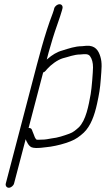

<svg xmlns="http://www.w3.org/2000/svg" viewBox="-20 -703 499 906"><path d="M235.7 -663 233.4 -654C232 -648.7 230.4 -644 228.7 -640C190.5 -541.4 161.1 -424.1 132.5 -315L7.3 163C4.6 173.3 11.4 183 21.5 183C31.7 183 43.6 173.3 46.3 163L101.1 -46C106.5 -32.4 115.5 -13.8 129.1 -8C149.4 0.2 197.3 -8.9 218.9 -11C250.9 -16.1 283.3 -24.5 312.4 -36C337.5 -45.5 356.7 -59.9 375.2 -77C408 -108.3 425.9 -158.2 438.1 -214C447.6 -258 452.4 -284.8 455.7 -331C459.1 -378.3 463 -405.3 453.4 -436.5C444.7 -464.4 429.8 -489.6 387.6 -487C377.3 -486 377.3 -486 367.1 -485C334.2 -485 303.9 -473.9 274.8 -465C248.9 -458.1 225.8 -443.7 204.4 -425C202.9 -424.3 201.6 -423.3 200.6 -422L209.5 -456C216.3 -479.3 222.7 -501.3 228.8 -522C239.7 -559.1 264.6 -624.4 272.4 -654L274.7 -663C277.5 -673.6 271.6 -683 261 -683C250.4 -683 238.5 -673.6 235.7 -663ZM114.9 -99 183.6 -361C187.9 -362.3 191.6 -364.7 194.4 -368L203.1 -378C220.5 -397.6 250.6 -420.2 276.2 -428C303.4 -434.4 328.9 -446 359.9 -446C380.7 -448 396 -449.8 404.8 -438C414.2 -425.2 418.9 -407.1 418.9 -385C418.6 -361.9 412.9 -287.2 407.9 -259C398.1 -205.1 385.9 -135.7 351.7 -102C337.7 -89.8 326.4 -78.8 306.9 -72C281.1 -62.7 252.4 -52.8 224.1 -50L201.1 -46C194.7 -44.7 185.2 -44 172.5 -44C162.4 -43.3 155.7 -43.3 152.5 -44C146.1 -49.2 141.5 -60.8 139.1 -69L133 -84C130.8 -93.2 126.6 -99.9 114.9 -99Z"/></svg>

Font: Just Breathe
Style: Obl5
Weight: 400
Foundry: Cannot Into Space Fonts
Version: Version 0.72